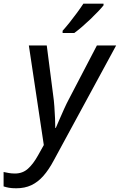

<svg xmlns="http://www.w3.org/2000/svg" viewBox="-109 -786 654 1047"><path d="M-20.5 240.7Q-44.9 240.7 -60.3 237.8Q-75.7 234.9 -89.4 230.5V151.9Q-76.2 154.8 -60.8 157.5Q-45.4 160.2 -27.3 160.2Q14.2 160.2 43.2 134.3Q72.3 108.4 98.6 61L129.9 4.9L48.3 -538.1H146L180.7 -268.6Q185.1 -238.8 187.5 -204.6Q189.9 -170.4 191.2 -139.6Q192.4 -108.9 192.4 -88.4H195.3Q202.1 -104.5 214.4 -132.6Q226.6 -160.6 240.5 -191.7Q254.4 -222.7 267.1 -246.1L419.4 -538.1H524.4L184.1 88.9Q157.2 139.6 127.4 173.3Q97.7 207 61.8 223.9Q25.9 240.7 -20.5 240.7ZM232.4 -606V-618.2Q250 -637.7 270.5 -663.3Q291 -689 311 -716.3Q331.1 -743.7 345.7 -766.1H455.6V-756.8Q444.8 -743.2 426 -723.4Q407.2 -703.6 384.3 -681.6Q361.3 -659.7 338.4 -639.9Q315.4 -620.1 295.9 -606Z"/></svg>

Font: Open Sans Medium
Style: Italic
Weight: 500
Italic angle: -12°
Designer: Monotype Design Team
Foundry: Monotype Imaging Inc.
Version: Version 3.000